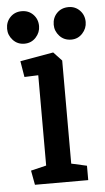

<svg xmlns="http://www.w3.org/2000/svg" viewBox="-58 -684 394 718"><g transform="rotate(-5 138.5 -325.5)"><path d="M44 0 34 -54 92 -68V-407L40 -405L30 -465L155 -487L186 -454V-67L244 -54V0ZM227 -529Q200 -529 183 -547.5Q166 -566 166 -590Q166 -616 183 -633.5Q200 -651 227 -651Q252 -651 269 -633.5Q286 -616 286 -590Q286 -566 269 -547.5Q252 -529 227 -529ZM51 -529Q25 -529 8 -547.5Q-9 -566 -9 -590Q-9 -616 8 -633.5Q25 -651 51 -651Q77 -651 94 -633.5Q111 -616 111 -590Q111 -566 94 -547.5Q77 -529 51 -529Z"/></g></svg>

Font: Kreon Light
Style: Regular
Weight: 400
Version: Version 2.002